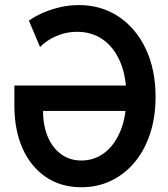

<svg xmlns="http://www.w3.org/2000/svg" viewBox="-20 -748 680 775"><path d="M308.6 7.8Q225.6 7.8 164.8 -33.7Q104 -75.2 71 -149.2Q38.1 -223.1 38.1 -320.3V-402.8H504.9V-300.3H153.8Q153.8 -241.2 172.9 -196Q191.9 -150.9 226.8 -125.5Q261.7 -100.1 308.6 -100.1Q361.3 -100.1 402.3 -131.6Q443.4 -163.1 466.8 -221.2Q490.2 -279.3 490.2 -358.4Q490.2 -439.5 465.3 -498Q440.4 -556.6 395.8 -588.1Q351.1 -619.6 291.5 -619.6Q260.7 -619.6 233.2 -611.6Q205.6 -603.5 182.4 -589.8Q159.2 -576.2 141.6 -558.1L96.7 -664.6Q123 -683.6 156 -697.5Q189 -711.4 225.1 -719.5Q261.2 -727.5 298.3 -727.5Q388.7 -727.5 458.5 -681.2Q528.3 -634.8 568.1 -551.3Q607.9 -467.8 607.9 -356.9Q607.9 -275.4 585.9 -208.5Q564 -141.6 523.7 -93.3Q483.4 -44.9 428.7 -18.6Q374 7.8 308.6 7.8Z"/></svg>

Font: Reddit Sans Condensed SemiBold
Style: Regular
Weight: 600
Designer: Stephen Hutchings
Foundry: Reddit
Version: Version 1.014